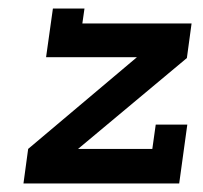

<svg xmlns="http://www.w3.org/2000/svg" viewBox="-20 -430 475 450"><path d="M419 -138H345L337 -81H163L418 -294L429 -375H173L178 -410H104L88 -296H301L46 -81L35 0H400Z"/></svg>

Font: Josefin Slab Thin
Style: Bold Italic
Weight: 700
Italic angle: -12°
Version: Version 2.000